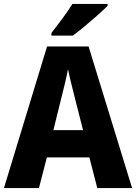

<svg xmlns="http://www.w3.org/2000/svg" viewBox="-20 -1002 688 971"><path d="M524 -972V-982H346C319 -937 273 -878 240 -835V-822H349C400 -860 487 -935 524 -972ZM472 -51H648L428 -767H218L0 -51H177L217 -206H432ZM360 -501 400 -344H250L289 -502C298 -538 317 -612 324 -652C332 -610 350 -542 360 -501Z"/></svg>

Font: Noto Sans Tamil UI SemiCondensed ExtraBold
Style: Regular
Weight: 800
Width: 4
Designer: Jelle Bosma - Monotype Design Team
Foundry: Monotype Imaging Inc.
Version: Version 2.004